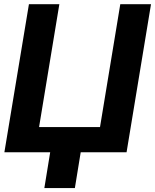

<svg xmlns="http://www.w3.org/2000/svg" viewBox="-20 -748 762 943"><path d="M1.5 0 122.1 -727.5H271.5L171.9 -124H471.2L570.8 -727.5H721.7L601.6 0ZM392.1 -96.7 347.7 175.8H197.8L242.2 -96.7Z"/></svg>

Font: Inter Tight
Style: Bold Italic
Weight: 700
Italic angle: -9.39999°
Designer: Rasmus Andersson
Foundry: rsms
Version: Version 3.004